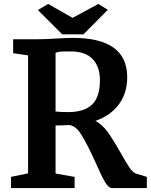

<svg xmlns="http://www.w3.org/2000/svg" viewBox="-20 -958 768 978"><path d="M36 0ZM628 -565Q628 -484 586 -427Q544 -370 466 -342Q478 -336 485 -330Q513 -310 537 -274Q561 -238 595 -179Q621 -132 638.5 -106Q656 -80 672 -74L728 -57V0H551Q533 0 514.5 -31.5Q496 -63 466 -132Q424 -225 393 -274Q362 -323 325 -321Q300 -319 263 -319V-74L360 -57V0H36V-57L123 -75V-676L47 -687V-758H166Q192 -758 214.5 -759Q237 -760 254 -761Q320 -765 351 -765Q628 -765 628 -565ZM263 -689V-390Q286 -387 328 -387Q408 -387 448.5 -425Q489 -463 489 -550Q489 -618 452 -657Q415 -696 341 -696Q336 -696 316.5 -696Q297 -696 284 -694.5Q271 -693 263 -689ZM225 -938 350 -867 481 -938 529 -908 405 -783H297L173 -907Z"/></svg>

Font: Martel ExtraBold
Style: Regular
Weight: 800
Designer: Dan Reynolds
Foundry: Dan Reynolds
Version: Version 1.001; ttfautohint (v1.1) -l 5 -r 5 -G 72 -x 0 -D la